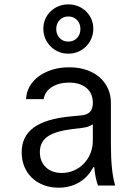

<svg xmlns="http://www.w3.org/2000/svg" viewBox="-20 -863 640 893"><path d="M411.8 -384.6Q411.8 -356.8 398.7 -342.8Q385.6 -328.8 357.2 -326.2L307.4 -321.4Q192.2 -310.4 136.5 -269.5Q80.8 -228.6 80.8 -154.2Q80.8 -117.8 93.5 -87.6Q106.2 -57.4 128.9 -35.7Q151.6 -14 183.3 -2Q215 10 252.8 10Q295.6 10 330.3 -5.5Q365 -21 389.4 -49.1Q413.8 -77.2 427.3 -116.8Q440.8 -156.4 440.8 -205.6L388.4 -85.6H418.4Q420.8 -59 425.2 -37.9Q429.6 -16.8 435.8 0H515.8Q505.2 -35.4 500.5 -82.5Q495.8 -129.6 495.8 -193V-384.4Q495.8 -421.6 481.7 -452.1Q467.6 -482.6 442.1 -504.4Q416.6 -526.2 381 -538.1Q345.4 -550 301.4 -550Q259 -550 223.2 -538.9Q187.4 -527.8 160.6 -508.3Q133.8 -488.8 118.1 -461.4Q102.4 -434 101.2 -402H183.4Q187.6 -436.2 220.3 -457.5Q253 -478.8 301.2 -478.8Q352.8 -478.8 382.3 -453.7Q411.8 -428.6 411.8 -384.6ZM411.8 -313V-210Q411.8 -177.8 400.7 -150.1Q389.6 -122.4 370.2 -102.2Q350.8 -82 324.2 -70.3Q297.6 -58.6 267.6 -58.6Q221 -58.6 193.2 -85.2Q165.4 -111.8 165.4 -155.6Q165.4 -202.8 201.2 -227.8Q237 -252.8 316.2 -262.6L363.8 -268.4Q404 -273.4 423 -295Q442 -316.6 442 -359.8ZM181.6 -729.2Q181.6 -704.9 190.6 -683.8Q199.6 -662.8 215.6 -646.9Q231.5 -631 252.5 -622.2Q273.4 -613.4 297.8 -613.4Q322.1 -613.4 343.2 -622.2Q364.2 -631 380.1 -646.9Q396 -662.8 405 -683.8Q414 -704.9 414 -729.2Q414 -753.1 405.2 -773.8Q396.4 -794.4 380.4 -809.9Q364.5 -825.5 343.5 -834Q322.6 -842.6 298 -842.6Q273.4 -842.6 252.2 -834Q231 -825.4 215.1 -809.9Q199.2 -794.4 190.4 -773.8Q181.6 -753.1 181.6 -729.2ZM297.8 -669.6Q273 -669.6 257.3 -686.1Q241.6 -702.6 241.6 -728Q241.6 -753.4 257.3 -769.9Q273 -786.4 297.8 -786.4Q322.6 -786.4 338.3 -769.9Q354 -753.4 354 -728Q354 -702.6 338.3 -686.1Q322.6 -669.6 297.8 -669.6Z"/></svg>

Font: CommitMonoV142 ExtLt
Style: Regular
Weight: 200
Monospace: yes
Designer: Eigil Nikolajsen
Foundry: Eigil Nikolajsen
Version: Version 1.142